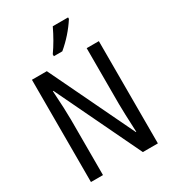

<svg xmlns="http://www.w3.org/2000/svg" viewBox="-220 -1046 1040 1161"><g transform="rotate(-30 300.0 -465.5)"><path d="M533.2 0H428.2L145 -590.8H141.1Q149.9 -455.6 149.9 -387.2V0H65.9V-713.9H169.9L452.1 -126H455.1Q448.2 -273.9 448.2 -323.2V-713.9H533.2ZM252 -784.2Q297.9 -849.1 336.9 -931.2H443.8V-920.9Q389.2 -836.4 311 -771H252Z"/></g></svg>

Font: WenQuanYi Micro Hei Mono
Style: Regular
Weight: 400
Foundry: Ascender Corporation
Version: Version 0.2.0-beta